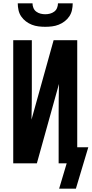

<svg xmlns="http://www.w3.org/2000/svg" viewBox="-20 -975 547 1146"><path d="M250 -815Q230 -815 209.5 -817.5Q189 -820 170 -827.5Q151 -835 134.5 -847.5Q118 -860 106.5 -877Q95 -894 90.5 -914.5Q86 -935 86 -955H174Q174 -941 179.5 -927.5Q185 -914 196.5 -905.5Q208 -897 222 -893.5Q236 -890 250 -890Q264 -890 278 -893.5Q292 -897 303.5 -905.5Q315 -914 320.5 -927.5Q326 -941 326 -955H414Q414 -935 409.5 -914.5Q405 -894 393.5 -877Q382 -860 365.5 -847.5Q349 -835 330 -827.5Q311 -820 290.5 -817.5Q270 -815 250 -815ZM333 151 378 0H330V-294Q330 -339 330.5 -384Q331 -429 332 -474L200 0H59V-735H170V-441Q170 -396 169.5 -351Q169 -306 168 -261L300 -735H441V-96H507L433 151Z"/></svg>

Font: Iosevka Term
Style: Bold
Weight: 700
Monospace: yes
Designer: Belleve Invis
Foundry: Belleve Invis
Version: Version 30.0.1